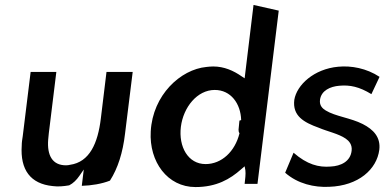

<svg xmlns="http://www.w3.org/2000/svg" viewBox="-20 -754 1587 777"><path d="M104 -463 72 -203C70 -190 68 -178 68 -166C61 -66 104 -10 193 -1C215 2 237 0 260 -4C276 -12 290 -26 301 -42L319 -68L311 -2C350 -3 392 -10 425 -23C457 -73 477 -136 486 -213L517 -463H411L388 -274C376 -175 343 -98 263 -87C260 -86 253 -85 247 -85C192 -85 170 -125 175 -189C176 -206 179 -225 181 -243L208 -463Z M771 3C856 3 911 -29 956 -69L970 -81L973 -65C975 -51 972 -27 970 -10H1022L1108 -711L1006 -734L970 -437L958 -445C925 -468 887 -485 843 -485C834 -485 823 -484 815 -483C711 -473 598 -370 590 -222C583 -99 658 3 771 3ZM949 -266C948 -260 948 -253 947 -246C946 -234 943 -224 949 -215V-214C931 -141 877 -90 812 -90C741 -90 702 -160 712 -241C722 -320 778 -390 849 -390C914 -390 954 -335 956 -268Z M1134 -55C1185 -10 1252 5 1312 2C1431 -2 1505 -69 1515 -148C1521 -199 1491 -230 1448 -252C1399 -277 1337 -283 1298 -307C1285 -315 1272 -327 1275 -350C1280 -388 1317 -404 1353 -407C1396 -411 1434 -403 1483 -373L1516 -443C1463 -478 1401 -489 1349 -484C1250 -475 1181 -410 1171 -350C1163 -285 1209 -259 1270 -237C1305 -222 1350 -213 1379 -193C1392 -184 1406 -169 1403 -144C1398 -100 1359 -82 1318 -80C1270 -76 1223 -88 1168 -136Z"/></svg>

Font: Bluebird
Style: LiNrwObl
Weight: 300
Designer: Jasper
Foundry: Cannot Into Space Fonts
Version: Version 0.98